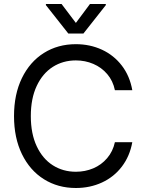

<svg xmlns="http://www.w3.org/2000/svg" viewBox="-20 -940 733 970"><path d="M363.3 -634.8Q298.3 -634.8 246.8 -602.1Q195.3 -569.3 165.5 -505.9Q135.7 -442.4 135.7 -353.5Q135.7 -264.6 165.5 -201.2Q195.3 -137.7 246.8 -105Q298.3 -72.3 363.3 -72.3Q410.2 -72.3 451.2 -89.6Q492.2 -106.9 521.2 -140.9Q550.3 -174.8 560.5 -221.7H648.4Q635.7 -150.9 595.7 -98.4Q555.7 -45.9 495.4 -18.1Q435.1 9.8 363.3 9.8Q272.5 9.8 201.7 -34.7Q130.9 -79.1 90.8 -161.4Q50.8 -243.7 50.8 -353.5Q50.8 -463.4 90.8 -545.7Q130.9 -627.9 201.7 -672.4Q272.5 -716.8 363.3 -716.8Q434.6 -716.8 494.9 -689Q555.2 -661.1 595.5 -608.6Q635.7 -556.2 648.4 -484.4H560.5Q550.8 -531.7 521.7 -565.7Q492.7 -599.6 451.4 -617.2Q410.2 -634.8 363.3 -634.8ZM363.3 -824.2 434.6 -919.9H514.6V-914.1L401.4 -770.5H325.2L211.9 -914.1V-919.9H291Z"/></svg>

Font: Pretendard Std
Style: Regular
Weight: 400
Designer: Base glyphs from Inter by Rasmus Andersson; Hangeul glyphs from Noto Sans CJK(Source Han Sans) by Jang Soo-young and Kan
Foundry: Kil Hyung-jin
Version: Version 1.309